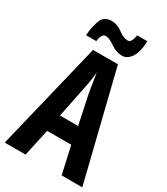

<svg xmlns="http://www.w3.org/2000/svg" viewBox="-221 -1008 956 1102"><g transform="rotate(30 257.0 -456.5)"><path d="M351 -913Q342 -860 319 -860Q288 -860 255 -886Q222 -912 183 -912Q131 -912 114.5 -863Q98 -814 96 -767H164Q170 -820 197 -820Q221 -820 257.5 -794Q294 -768 332 -768Q368 -768 392 -805Q416 -842 418 -913ZM197 -293 237 -491Q252 -558 256 -613Q264 -559 276 -489L317 -293ZM514 0 338 -714H173L0 0H138L177 -180H337L377 0Z"/></g></svg>

Font: Noto Sans UI Condensed
Style: Bold
Weight: 700
Width: 3
Designer: Monotype Design Team
Foundry: Monotype Imaging Inc.
Version: 1.001